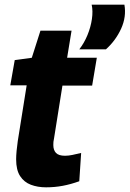

<svg xmlns="http://www.w3.org/2000/svg" viewBox="-20 -791 555 821"><path d="M327 -137 319 -16Q283 -3 248.5 3.5Q214 10 177 10Q141 10 112 -1Q83 -12 66 -38Q49 -64 49 -110Q49 -125 51 -146.5Q53 -168 56 -188L94 -426H24L43 -534L116 -544L153 -660H286L267 -544H394L374 -425H247L211 -199Q209 -191 208.5 -184.5Q208 -178 208 -171Q208 -149 219.5 -137Q231 -125 258 -125Q273 -125 289.5 -128.5Q306 -132 327 -137ZM319 -580Q340 -607 354 -641Q368 -675 373 -709.5Q378 -744 372 -771H512Q521 -719 498 -668.5Q475 -618 433 -580Z"/></svg>

Font: Georama ExtraCondensed Thin
Style: Bold Italic
Weight: 700
Italic angle: -9°
Version: Version 1.001